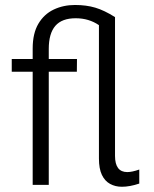

<svg xmlns="http://www.w3.org/2000/svg" viewBox="-20 -724 605 752"><path d="M457.5 7.5Q431.5 7.5 411 -3.8Q390.5 -15 379 -39.2Q367.5 -63.5 367.5 -103V-625.5Q328 -652.5 276.5 -652.5Q222.5 -652.5 196.8 -622.8Q171 -593 171 -532.5V-493H281.5L281 -443H171V0H108V-443H26V-493H108V-534Q108 -593 130.2 -630.8Q152.5 -668.5 190.2 -686.5Q228 -704.5 273.5 -704.5Q318 -704.5 353.2 -694Q388.5 -683.5 430.5 -657V-113.5Q430.5 -50 478.5 -50Q497 -50 525.5 -60V-5Q488 7.5 457.5 7.5Z"/></svg>

Font: Acari Sans Neue
Style: Regular
Weight: 400
Designer: Alfredo Marco Pradil (font), Cristiano Sobral (main changes)
Foundry: Hanken Design Co. (font), Cristiano Sobral (main changes)
Version: Version 2.459;March 19, 2022;FontCreator 14.0.0.2808 64-bit;